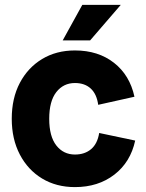

<svg xmlns="http://www.w3.org/2000/svg" viewBox="-20 -750 596 784"><path d="M286 14Q210 14 152 -21Q94 -56 61 -119Q28 -182 28 -265Q28 -349 61 -411.5Q94 -474 152 -509Q210 -544 286 -544Q381 -544 445.5 -493.5Q510 -443 529 -355L381 -322Q375 -366 350.5 -388.5Q326 -411 286 -411Q239 -411 210 -374Q181 -337 181 -265Q181 -193 210 -156Q239 -119 286 -119Q326 -119 352 -141Q378 -163 385 -207L532 -176Q513 -88 447 -37Q381 14 286 14ZM348 -585H236L316 -730H473Z"/></svg>

Font: Radio Canada Big
Style: Bold
Weight: 700
Designer: Étienne Aubert Bonn
Foundry: Coppers and Brasses
Version: Version 1.001